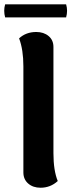

<svg xmlns="http://www.w3.org/2000/svg" viewBox="-26 -860 352 895"><path d="M163.1 15.1Q127.9 15.1 105.5 -4.4Q83 -23.9 83 -56.2V-550.8Q83 -628.4 63 -681.2Q95.2 -710.9 143.1 -710.9Q177.7 -710.9 200.4 -692.1Q223.1 -673.3 223.1 -641.1V-146Q223.1 -64.9 243.2 -16.1Q209 15.1 163.1 15.1ZM-2 -778.8Q-10.7 -810.1 -2 -839.8H282.2Q291 -810.1 282.2 -778.8Z"/></svg>

Font: Arima
Style: Bold
Weight: 700
Designer: Joana Correia and Natanael Gama
Foundry: NDISCOVER
Version: Version 1.100;Glyphs 3.1.2 (3151)